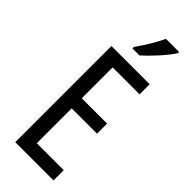

<svg xmlns="http://www.w3.org/2000/svg" viewBox="-303 -975 1008 1008"><g transform="rotate(45 201.0 -471.5)"><path d="M346 -934V-943H249C228 -898 198 -848 160 -794V-783H212C253 -819 321 -892 346 -934ZM357 0V-76H157V-335H345V-410H157V-639H357V-714H73V0Z"/></g></svg>

Font: Noto Sans Gurmukhi UI ExtraCondensed
Style: Regular
Weight: 400
Width: 2
Designer: Jelle Bosma - Monotype Design Team
Foundry: Monotype Imaging Inc.
Version: Version 2.004